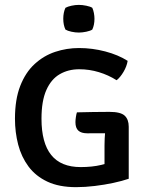

<svg xmlns="http://www.w3.org/2000/svg" viewBox="-20 -756 604 789"><path d="M504.6 -505.9Q500.9 -483.1 487.5 -460.6Q474.1 -438 459.2 -426.3Q425.3 -447.7 386.3 -459.5Q347.3 -471.4 305.4 -471.4Q260.6 -471.4 225.6 -451.1Q190.5 -430.9 170.5 -386.1Q150.5 -341.2 150.5 -268.2Q150.5 -168.7 190.5 -119Q230.5 -69.4 311.4 -69.4Q358.9 -69.4 396.1 -78.3Q433.3 -87.3 455.4 -94.8L509 -21.4Q482.2 -12.2 445.8 -4.4Q409.5 3.4 369.7 8.2Q329.9 13.1 292.6 13.1Q222.6 13.1 174.4 -9.7Q126.2 -32.5 96.9 -72.1Q67.6 -111.7 54.6 -162.1Q41.5 -212.6 41.5 -268.1Q41.5 -347.5 63.2 -403Q84.9 -458.6 122.3 -492.9Q159.6 -527.2 206.7 -542.9Q253.8 -558.6 304.8 -558.6Q359.3 -558.6 412.6 -544.6Q465.9 -530.6 504.6 -505.9ZM409.5 -158.9Q409.5 -184.7 412.3 -217.1Q415 -249.6 422.5 -269.8L509 -233.6V-21.4L409.5 -19.4ZM296.1 -294.3Q329.5 -295.1 362.4 -295.7Q395.3 -296.3 429.6 -296.3Q475.8 -296.3 492.4 -280.7Q509 -265.2 509 -235.3V-210.5Q468.4 -208.6 422.3 -208.4Q376.1 -208.2 338.5 -208.2Q314 -208.2 302 -219.2Q290 -230.1 290 -254Q290 -262.6 291.8 -274.7Q293.5 -286.7 296.1 -294.3ZM240 -678.9Q240 -704.5 248.9 -723.9Q258.1 -729.1 273.8 -732.5Q289.6 -735.9 304.1 -735.9Q318 -735.9 334.7 -732.5Q351.4 -729.1 359.3 -723.9Q363.5 -714.8 365.9 -702.3Q368.2 -689.9 368.2 -678.9Q368.2 -653.6 359.3 -634.5Q351.7 -629.3 334.8 -625.7Q318 -622.2 304.1 -622.2Q289.6 -622.2 273.7 -625.6Q257.7 -629.1 248.9 -634.5Q240 -653.6 240 -678.9Z"/></svg>

Font: Signika SC
Style: Regular
Weight: 300
Designer: Anna Giedryś
Foundry: Anna Giedryś
Version: Version 2.000